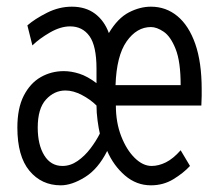

<svg xmlns="http://www.w3.org/2000/svg" viewBox="-20 -543 656 575"><path d="M162 12Q104.5 12 68.2 -31.5Q32 -75 32 -161Q32 -219 51.2 -256.5Q70.5 -294 102 -312Q133.5 -330 171 -330Q193.5 -330 217.8 -322.2Q242 -314.5 269 -294V-337Q269 -405.5 248 -434.8Q227 -464 190 -464Q161.5 -464 129.8 -445.8Q98 -427.5 77 -407L62 -467Q84.5 -486.5 120.8 -504.8Q157 -523 195 -523Q236.5 -523 264.5 -502Q292.5 -481 306 -444Q332.5 -488.5 365.8 -505.8Q399 -523 432 -523Q477 -523 511.2 -494.8Q545.5 -466.5 564.8 -411.5Q584 -356.5 584 -276Q584 -268 584 -255.8Q584 -243.5 583 -227H327Q327 -176 343 -135Q359 -94 383.5 -70Q408 -46 434 -46Q455 -46 476.8 -56.8Q498.5 -67.5 521 -93L549 -46Q529 -24.5 499 -6.2Q469 12 432 12Q388.5 12 354.2 -17.5Q320 -47 301 -91Q274 -37 234.5 -12.5Q195 12 162 12ZM167 -46Q191 -46 212.5 -61Q234 -76 251 -98.5Q268 -121 279 -143Q275.5 -157.5 272.2 -181.8Q269 -206 269 -227Q251 -245 225.2 -258.5Q199.5 -272 176 -272Q142.5 -272 117.8 -245Q93 -218 93 -161Q93 -109.5 112.5 -77.8Q132 -46 167 -46ZM326 -288H521Q521 -358.5 506 -396.2Q491 -434 470.2 -448Q449.5 -462 432 -462Q389.5 -462 359.2 -419Q329 -376 326 -288Z"/></svg>

Font: Overpass Mono Light Light
Style: Regular
Weight: 300
Monospace: yes
Version: Version 4.000